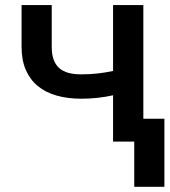

<svg xmlns="http://www.w3.org/2000/svg" viewBox="-20 -548 656 743"><path d="M534.7 0H417.5V-179.2Q388.7 -172.9 357.7 -169.4Q326.7 -166 294.4 -166Q241.7 -166 199 -178.2Q156.2 -190.4 126.2 -215.1Q96.2 -239.7 79.8 -277.6Q63.5 -315.4 63.5 -366.7V-528.3H180.2V-366.7Q180.2 -337.9 187.5 -317.6Q194.8 -297.4 209 -284.7Q223.1 -272 244.6 -266.1Q266.1 -260.3 294.4 -260.3Q327.6 -260.3 357.9 -263.7Q388.2 -267.1 417.5 -273.4V-528.3H534.7ZM616.2 174.8H499.5V-88.4H616.2Z"/></svg>

Font: Roboto Mono
Style: Regular
Weight: 500
Designer: Google
Version: Version 2.000986; 2015; ttfautohint (v1.3)